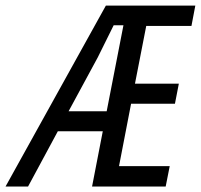

<svg xmlns="http://www.w3.org/2000/svg" viewBox="-71 -679 731 699"><path d="M303.2 -201.2H139.6L31.2 0H-50.8L314.5 -658.7H640.1L626 -584.5H461.4L420.4 -374.5H580.1L565.9 -301.3H406.2L362.3 -74.2H546.9L532.2 0H264.2ZM378.4 -586.9H342.8L284.7 -469.7L178.7 -273.9H317.4Z"/></svg>

Font: Liberation Mono
Style: Italic
Weight: 400
Italic angle: -12°
Monospace: yes
Designer: Steve Matteson
Foundry: Ascender Corporation
Version: Version 2.1.5